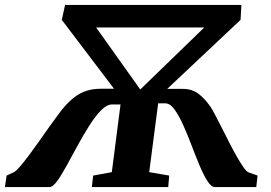

<svg xmlns="http://www.w3.org/2000/svg" viewBox="-46 -763 1107 783"><path d="M-26 0 -19 -47 10 -60.5Q18.5 -64.5 34.8 -83Q51 -101.5 71.2 -128.5Q91.5 -155.5 113 -186.2Q134.5 -217 155 -245.8Q175.5 -274.5 191.8 -296.2Q208 -318 216.5 -327.5Q237 -351 258.8 -367.5Q280.5 -384 306.2 -392.5Q332 -401 364 -401H419L206 -682L219.5 -743H938.5L935 -682L636 -400.5H700Q737 -400.5 763.5 -380.5Q790 -360.5 813.5 -326Q820 -316 831.5 -294.2Q843 -272.5 857.5 -243.8Q872 -215 887.2 -185Q902.5 -155 917.8 -128Q933 -101 945.5 -82.8Q958 -64.5 966.5 -60.5L1004.5 -47L999 0H830.5Q815.5 0 799.8 -24.8Q784 -49.5 767.8 -88.2Q751.5 -127 735 -170.8Q718.5 -214.5 701 -253.2Q683.5 -292 665.5 -316.8Q647.5 -341.5 628.5 -341.5H599L562.5 -61L644 -47L640 0H328.5L334 -47L410 -61L445.5 -337H411Q389.5 -337 365.8 -312.8Q342 -288.5 317.8 -250Q293.5 -211.5 270 -168.5Q246.5 -125.5 225.5 -87Q204.5 -48.5 186.8 -24.2Q169 0 155.5 0ZM526 -398 787 -651H346Z"/></svg>

Font: Merriweather 24pt ExtraBold
Style: Italic
Weight: 800
Italic angle: -7.8°
Version: Version 2.101